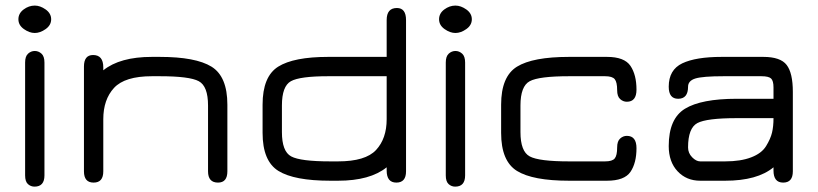

<svg xmlns="http://www.w3.org/2000/svg" viewBox="-20 -657 2972 698"><path d="M71.3 -429.7V-19.5C71.3 -4.6 74.7 6 81.5 12.2C88.4 18.4 96.4 21.5 105.5 21.5C129.6 21.5 141.6 7.8 141.6 -19.5V-429.7C141.6 -444.7 138 -455.4 130.9 -461.9C123.7 -468.4 115.6 -471.7 106.4 -471.7C97.3 -471.7 89.2 -468.4 82 -461.9C74.9 -455.4 71.3 -444.7 71.3 -429.7ZM106.4 -537.1C119.5 -537.1 132.6 -541.8 146 -551.3C159.3 -560.7 166 -572.6 166 -586.9C166 -601.2 159.3 -613.1 146 -622.6C132.6 -632 119.5 -636.7 106.4 -636.7C92.1 -636.7 78.6 -632 65.9 -622.6C53.2 -613.1 46.9 -601.2 46.9 -586.9C46.9 -572.6 53.5 -560.7 66.9 -551.3C80.2 -541.8 93.4 -537.1 106.4 -537.1Z M532.2 -379.9H560.5C632.8 -379.9 680.2 -373.9 702.6 -361.8C725.1 -349.8 736.3 -320.3 736.3 -273.4V-34.2C736.3 -6.8 748.4 6.8 772.5 6.8C795.2 6.8 806.6 -6.8 806.6 -34.2V-276.4C806.6 -344.7 787.4 -390.8 749 -414.6C710.6 -438.3 647.8 -450.2 560.5 -450.2H532.2C454.8 -450.2 395.8 -433.9 355.5 -401.4V-412.1C355.5 -442.1 343.1 -457 318.4 -457C296.2 -457 285.2 -443 285.2 -415V-34.2C285.2 -6.8 296.9 6.8 320.3 6.8C343.8 6.8 355.5 -6.8 355.5 -34.2V-223.6C355.5 -271.2 368.5 -309.1 394.5 -337.4C420.6 -365.7 466.5 -379.9 532.2 -379.9Z M1004.9 -176.8V-273.4C1004.9 -320.3 1015.8 -349.8 1037.6 -361.8C1059.4 -373.9 1104.5 -379.9 1172.9 -379.9H1385.7V-223.6C1385.7 -176.8 1372.9 -139.5 1347.2 -111.8C1321.5 -84.1 1275.4 -70.3 1209 -70.3H1180.7C1108.4 -70.3 1061 -76.3 1038.6 -88.4C1016.1 -100.4 1004.9 -129.9 1004.9 -176.8ZM934.6 -276.4V-173.8C934.6 -105.5 953.8 -59.4 992.2 -35.6C1030.6 -11.9 1093.4 0 1180.7 0H1209C1286.5 0 1345.4 -16.3 1385.7 -48.8V-37.1C1385.7 -7.8 1397.5 6.8 1420.9 6.8C1444.3 6.8 1456.1 -6.8 1456.1 -34.2V-584C1456.1 -613.3 1445 -627.9 1422.9 -627.9C1398.1 -627.9 1385.7 -613.3 1385.7 -584V-450.2H1172.9C1089.5 -450.2 1029 -438.3 991.2 -414.6C953.5 -390.8 934.6 -344.7 934.6 -276.4Z M1600.6 -429.7V-19.5C1600.6 -4.6 1604 6 1610.8 12.2C1617.7 18.4 1625.7 21.5 1634.8 21.5C1658.9 21.5 1670.9 7.8 1670.9 -19.5V-429.7C1670.9 -444.7 1667.3 -455.4 1660.2 -461.9C1653 -468.4 1644.9 -471.7 1635.7 -471.7C1626.6 -471.7 1618.5 -468.4 1611.3 -461.9C1604.2 -455.4 1600.6 -444.7 1600.6 -429.7ZM1635.7 -537.1C1648.8 -537.1 1661.9 -541.8 1675.3 -551.3C1688.6 -560.7 1695.3 -572.6 1695.3 -586.9C1695.3 -601.2 1688.6 -613.1 1675.3 -622.6C1661.9 -632 1648.8 -636.7 1635.7 -636.7C1621.4 -636.7 1607.9 -632 1595.2 -622.6C1582.5 -613.1 1576.2 -601.2 1576.2 -586.9C1576.2 -572.6 1582.8 -560.7 1596.2 -551.3C1609.5 -541.8 1622.7 -537.1 1635.7 -537.1Z M2186.5 0C2228.8 0 2257.3 -10.7 2272 -32.2C2286.6 -53.7 2293.9 -82.4 2293.9 -118.2C2293.9 -148.1 2282.2 -163.1 2258.8 -163.1C2249.7 -163.1 2241.5 -159.8 2234.4 -153.3C2227.2 -146.8 2223.6 -136.1 2223.6 -121.1C2223.6 -101.6 2220.7 -88.2 2214.8 -81.1C2209 -73.9 2197.3 -70.3 2179.7 -70.3H2048.8C1975.9 -70.3 1928.2 -76.3 1905.8 -88.4C1883.3 -100.4 1872.1 -129.9 1872.1 -176.8V-273.4C1872.1 -320.3 1883.3 -349.8 1905.8 -361.8C1928.2 -373.9 1975.9 -379.9 2048.8 -379.9H2179.7C2197.3 -379.9 2209 -376.3 2214.8 -369.1C2220.7 -362 2223.6 -348.6 2223.6 -329.1C2223.6 -314.1 2227.2 -303.4 2234.4 -296.9C2241.5 -290.4 2249.7 -287.1 2258.8 -287.1C2282.2 -287.1 2293.9 -301.8 2293.9 -331.1C2293.9 -366.9 2286.6 -395.7 2272 -417.5C2257.3 -439.3 2228.8 -450.2 2186.5 -450.2H2048.8C1960.9 -450.2 1897.8 -438.3 1859.4 -414.6C1821 -390.8 1801.8 -344.7 1801.8 -276.4V-173.8C1801.8 -105.5 1821 -59.4 1859.4 -35.6C1897.8 -11.9 1960.9 0 2048.8 0Z M2658.2 -297.9C2572.3 -297.9 2509.6 -285.8 2470.2 -261.7C2430.8 -237.6 2411.1 -192.4 2411.1 -126C2411.1 -87.6 2421.9 -57 2443.4 -34.2C2464.8 -11.4 2492.2 0 2525.4 0H2616.2C2694.3 0 2752.9 -16.3 2792 -48.8V-37.1C2792 -7.8 2803.7 6.8 2827.1 6.8C2850.6 6.8 2862.3 -6.8 2862.3 -34.2V-323.2C2862.3 -368.8 2854.8 -401.4 2839.8 -420.9C2824.9 -440.4 2796.5 -450.2 2754.9 -450.2H2603.5C2541 -450.2 2493.3 -442.4 2460.4 -426.8C2427.6 -411.1 2411.1 -382.8 2411.1 -341.8C2411.1 -312.5 2422.5 -297.9 2445.3 -297.9C2469.4 -297.9 2481.4 -312.5 2481.4 -341.8C2481.4 -356.1 2490.2 -366 2507.8 -371.6C2525.4 -377.1 2559.6 -379.9 2610.4 -379.9H2748C2765.6 -379.9 2777.3 -377.1 2783.2 -371.6C2789.1 -366 2792 -355.1 2792 -338.9V-297.9ZM2792 -227.5C2792 -207.4 2790.2 -189.8 2786.6 -174.8C2783 -159.8 2775.9 -143.6 2765.1 -126C2754.4 -108.4 2736.3 -94.7 2710.9 -85C2685.5 -75.2 2654 -70.3 2616.2 -70.3H2525.4C2515.6 -70.3 2505.9 -75.4 2496.1 -85.4C2486.3 -95.5 2481.4 -107.4 2481.4 -121.1C2481.4 -168 2492.7 -197.4 2515.1 -209.5C2537.6 -221.5 2585.3 -227.5 2658.2 -227.5Z"/></svg>

Font: Jura
Style: DemiBold
Weight: 600
Version: Version 2.5.1